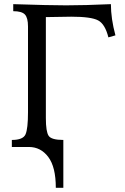

<svg xmlns="http://www.w3.org/2000/svg" viewBox="-20 -715 608 934"><path d="M288.1 198.7H251.5Q251.5 97.2 214.8 48.6Q178.2 0 120.6 0H37.6V-34.2Q92.3 -34.2 104.2 -61.5Q116.2 -88.9 116.2 -168.5V-586.4Q116.2 -628.4 101.1 -644.5Q85.9 -660.6 44.4 -660.6V-694.8Q221.2 -689 301.8 -689Q391.6 -689 519.5 -694.8Q519.5 -624.5 541.5 -543L507.3 -533.2Q491.2 -597.7 457.5 -615.7Q423.8 -633.8 326.7 -633.8Q289.6 -633.8 203.1 -631.8V-140.1Q203.1 -74.7 216.6 -54.4Q230 -34.2 288.1 -34.2Z"/></svg>

Font: Kelvinch
Style: Regular
Weight: 400
Designer: Paul James MIller
Foundry: High-Logic / Made with FontCreator
Version: Version 3.30 September 23, 2016